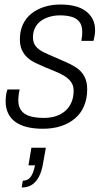

<svg xmlns="http://www.w3.org/2000/svg" viewBox="-20 -558 464 850"><path d="M170 12Q129 12 98 4Q67 -4 46.5 -19.5Q26 -35 15.5 -57.5Q5 -80 5 -108Q5 -120 6.5 -134.5Q8 -149 13 -162H67Q64 -149 62.5 -137Q61 -125 61 -114Q61 -87 73.5 -69.5Q86 -52 111.5 -44Q137 -36 174 -36Q204 -36 228 -44Q252 -52 269.5 -67.5Q287 -83 296.5 -105.5Q306 -128 306 -156Q306 -179 295 -194.5Q284 -210 265.5 -221.5Q247 -233 224 -242Q201 -251 178 -261Q157 -270 137 -279.5Q117 -289 101.5 -303Q86 -317 77 -336.5Q68 -356 68 -384Q68 -421 81.5 -450Q95 -479 120 -498.5Q145 -518 177.5 -528Q210 -538 248 -538Q281 -538 309 -531.5Q337 -525 357.5 -510.5Q378 -496 389.5 -474.5Q401 -453 401 -424Q401 -413 399 -401Q397 -389 394 -377H340Q343 -393 343.5 -402Q344 -411 344 -417Q344 -446 331 -462Q318 -478 295.5 -484Q273 -490 246 -490Q221 -490 199 -483.5Q177 -477 160.5 -465Q144 -453 135 -434.5Q126 -416 126 -393Q126 -368 138.5 -353Q151 -338 171 -328Q191 -318 215 -308Q241 -296 267.5 -285Q294 -274 316.5 -259.5Q339 -245 352.5 -221.5Q366 -198 366 -163Q366 -122 352.5 -89.5Q339 -57 313 -34.5Q287 -12 251 0Q215 12 170 12ZM76 272 81 242Q103 242 115.5 225.5Q128 209 135 174H106L119 96H183L171 163Q165 201 152 225Q139 249 120.5 260.5Q102 272 76 272Z"/></svg>

Font: Archivo SemiCondensed ExtraLight
Style: Italic
Weight: 250
Width: 4
Italic angle: -10°
Designer: Hector Gatti
Foundry: Omnibus-Type
Version: Version 2.001